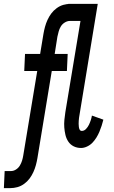

<svg xmlns="http://www.w3.org/2000/svg" viewBox="-67 -755 587 990"><path d="M-47 215 -43 127H-10Q3 127 15.5 119Q28 111 35.5 98.5Q43 86 47 72.5Q51 59 53 46L125 -389H58L62 -477H140L157 -580Q160 -598 165 -616.5Q170 -635 178 -652.5Q186 -670 197.5 -685.5Q209 -701 225.5 -713Q242 -725 260 -730Q278 -735 296 -735H385L382 -647H293Q280 -647 267 -639Q254 -631 246.5 -618.5Q239 -606 235.5 -592.5Q232 -579 229 -566L215 -477H282L278 -389H200L126 60Q123 78 118 96.5Q113 115 105 132.5Q97 150 85.5 165.5Q74 181 57.5 193Q41 205 22.5 210Q4 215 -14 215ZM351 8Q330 8 313 -0.5Q296 -9 285.5 -24.5Q275 -40 270.5 -59Q266 -78 264.5 -97.5Q263 -117 265 -137Q267 -157 270 -177L348 -647H282L285 -735H437L343 -163Q341 -155 340.5 -147.5Q340 -140 339 -132Q338 -124 338.5 -116.5Q339 -109 339.5 -101.5Q340 -94 343.5 -87Q347 -80 355 -80Q367 -80 376.5 -90Q386 -100 391.5 -111.5Q397 -123 401 -135Q405 -147 407 -159L466 -138Q462 -122 457 -106.5Q452 -91 445.5 -75.5Q439 -60 430 -45.5Q421 -31 409.5 -19Q398 -7 382 0.5Q366 8 351 8Z"/></svg>

Font: Iosevka Curly Semibold
Style: Italic
Weight: 600
Italic angle: -9°
Monospace: yes
Designer: Belleve Invis
Foundry: Belleve Invis
Version: Version 22.1.2; ttfautohint (v1.8.4)